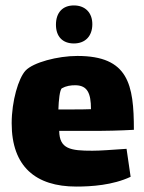

<svg xmlns="http://www.w3.org/2000/svg" viewBox="-20 -675 532 707"><path d="M252 -515C294 -515 320 -542 320 -586C320 -628 294 -655 252 -655C210 -655 186 -628 186 -584C186 -541 210 -515 252 -515ZM320 -120C240 -120 199 -126 198 -193H340C359 -193 422 -194 473 -197C473 -364 453 -469 265 -469C192 -469 102 -445 74 -415C48 -387 23 -303 23 -221C23 -62 111 12 261 12C316 12 395 7 461 -24L446 -127C386 -123 350 -120 320 -120ZM208 -350C222 -358 241 -362 261 -361C301 -359 315 -333 315 -273C294 -272 269 -272 247 -272H195C196 -305 200 -345 208 -350Z"/></svg>

Font: FilmFarsi Display
Style: Regular
Weight: 400
Designer: Borna Izadpanah
Foundry: Borna Izadpanah
Version: Version 1.000;PS 001.000;hotconv 1.0.88;makeotf.lib2.5.64775